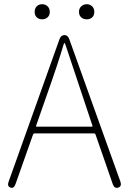

<svg xmlns="http://www.w3.org/2000/svg" viewBox="-20 -893 614 914"><path d="M30 0Q13 -6 21 -28L263 -706Q270 -726 287 -726Q303 -726 310 -706L553 -29Q561 -6 543 0Q525 6 517 -16L435 -252Q433 -258 427 -258H146Q139 -258 137 -252L54 -17Q46 6 30 0ZM152 -295Q150 -290 155 -290H417Q422 -290 420 -295L291 -682Q289 -688 287 -688Q285 -688 283 -682Q258 -596 201 -435ZM180.5 -801Q165 -801 155 -810.5Q145 -820 145 -836.5Q145 -853 155 -863Q165 -873 180.5 -873Q196 -873 206.5 -863Q217 -853 217 -836.5Q217 -820 206.5 -810.5Q196 -801 180.5 -801ZM393 -801Q377 -801 366.5 -810.5Q356 -820 356 -836.5Q356 -853 367 -863Q378 -873 393 -873Q408 -873 418.5 -863Q429 -853 429 -836.5Q429 -820 419 -810.5Q409 -801 393 -801Z"/></svg>

Font: Resource Han Rounded KR ExtraLight
Style: Regular
Weight: 250
Designer: Cyano Hao (round all glyphs); Ryoko NISHIZUKA 西塚涼子 (kana, bopomofo & ideographs); Paul D. Hunt (Latin, Greek & Cyrillic)
Foundry: Cyano Hao
Version: 0.990